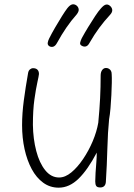

<svg xmlns="http://www.w3.org/2000/svg" viewBox="-20 -856 621 887"><path d="M251 11Q211 11 179.5 -12Q148 -35 126.5 -75Q105 -115 93.5 -167Q82 -219 82 -278Q82 -332 90 -392Q98 -452 110 -520Q112 -530 118.5 -535.5Q125 -541 133 -541Q146 -541 153 -534Q160 -527 160 -514Q159 -504 152.5 -475Q146 -446 139 -397Q132 -348 132 -279Q133 -214 147.5 -158.5Q162 -103 189 -69.5Q216 -36 253 -36Q281 -36 309.5 -59.5Q338 -83 364 -121.5Q390 -160 408.5 -204Q427 -248 434 -289Q440 -352 442.5 -403Q445 -454 445 -507Q445 -523 452 -532.5Q459 -542 470 -542Q477 -542 483 -538.5Q489 -535 492.5 -529Q496 -523 496 -513Q497 -499 496.5 -473Q496 -447 494.5 -416.5Q493 -386 490.5 -356.5Q488 -327 484 -305Q478 -246 476 -170Q474 -94 469 -15Q468 -3 461.5 3.5Q455 10 443 10Q429 10 424.5 3Q420 -4 420 -18Q420 -35 421.5 -58Q423 -81 425 -105.5Q427 -130 427 -151Q406 -111 385 -81Q364 -51 343 -30.5Q322 -10 299 0.5Q276 11 251 11ZM243 -657Q236 -644 226.5 -640.5Q217 -637 207 -643Q199 -649 200.5 -658.5Q202 -668 207 -678Q219 -702 235 -729.5Q251 -757 266 -781Q281 -805 291 -818Q303 -833 313 -835.5Q323 -838 333 -831Q342 -824 343.5 -813.5Q345 -803 334 -789Q309 -761 287 -729Q265 -697 243 -657ZM393 -657Q386 -644 376.5 -641.5Q367 -639 357 -645Q348 -650 350.5 -660Q353 -670 358 -680Q371 -704 387.5 -731Q404 -758 419.5 -781.5Q435 -805 446 -817Q459 -832 468.5 -834.5Q478 -837 487 -830Q497 -822 498.5 -811Q500 -800 488 -787Q462 -759 439 -728Q416 -697 393 -657Z"/></svg>

Font: Playpen Sans ExtraLight
Style: Regular
Weight: 250
Designer: Laura Meseguer, Veronika Burian, José Scaglione
Foundry: TypeTogether
Version: Version 1.001